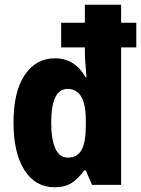

<svg xmlns="http://www.w3.org/2000/svg" viewBox="-20 -780 595 810"><path d="M210 10Q129 10 83 -62.5Q37 -135 37 -263Q37 -394 84.5 -464Q132 -534 211 -534Q255 -534 287 -513.5Q319 -493 341 -454H345Q343 -481 340.5 -509Q338 -537 338 -559V-580H238V-684H338V-760H491V-684H555V-580H491V0H368L342 -61H335Q310 -26 282 -8Q254 10 210 10ZM266 -115Q306 -115 324 -147.5Q342 -180 342 -249V-273Q342 -405 265 -405Q196 -405 196 -263Q196 -192 213.5 -153.5Q231 -115 266 -115Z"/></svg>

Font: Noto Sans Hebrew Condensed ExtraBold
Style: Regular
Weight: 800
Width: 3
Designer: Monotype Design Team
Foundry: Monotype Imaging Inc.
Version: Version 2.004; ttfautohint (v1.8.4.7-5d5b)